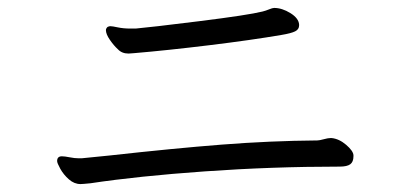

<svg xmlns="http://www.w3.org/2000/svg" viewBox="-20 -588 1040 484"><path d="M690 -500Q614 -487 507.5 -474Q401 -461 318 -454L304 -453Q287 -453 277 -464Q267 -473 257 -487.5Q247 -502 247 -512Q247 -516 251 -520Q255 -522 258 -522Q263 -522 277 -519Q291 -516 309 -516H322Q357 -519 481.5 -534.5Q606 -550 642 -559Q650 -561 658.5 -564.5Q667 -568 671 -568Q691 -568 712 -555Q733 -542 734 -526V-524Q734 -514 724 -509Q714 -504 690 -500ZM127 -191Q130 -194 136 -194Q143 -194 155.5 -191.5Q168 -189 178 -189H186L256 -196Q418 -214 539.5 -223.5Q661 -233 780 -234Q785 -234 796 -237Q807 -240 813 -240H816Q835 -238 852.5 -223Q870 -208 871 -197V-194Q871 -180 863 -174Q855 -168 836 -168Q666 -168 496.5 -156Q327 -144 208 -126Q188 -124 183 -124Q167 -124 153.5 -136Q140 -148 132 -162.5Q124 -177 124 -182Q124 -188 127 -191Z"/></svg>

Font: Iansui 0.93
Style: Regular
Weight: 400
Designer: But Ko / Fontworks Inc.
Foundry: zi-hi.com / Fontworks Inc.
Version: Version 0.931